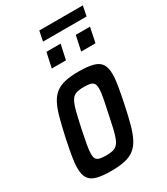

<svg xmlns="http://www.w3.org/2000/svg" viewBox="-199 -889 857 985"><g transform="rotate(-30 229.5 -396.5)"><path d="M162 8Q108 8 76 -1Q44 -10 30.5 -31.5Q17 -53 17 -92Q17 -121 24 -161.5Q31 -202 42 -255Q56 -318 68 -363Q80 -408 95.5 -438Q111 -468 133.5 -485.5Q156 -503 189 -510.5Q222 -518 270 -518Q324 -518 356 -509Q388 -500 401.5 -478.5Q415 -457 415 -418Q415 -390 408 -349Q401 -308 390 -255Q377 -192 364.5 -146.5Q352 -101 336.5 -71.5Q321 -42 298.5 -24.5Q276 -7 242.5 0.5Q209 8 162 8ZM178 -74Q201 -74 216.5 -77.5Q232 -81 243 -91.5Q254 -102 262 -122Q270 -142 277.5 -174.5Q285 -207 295 -255Q306 -305 312 -337.5Q318 -370 318 -390Q318 -410 311.5 -419.5Q305 -429 291.5 -432.5Q278 -436 254 -436Q225 -436 207.5 -430Q190 -424 179 -406Q168 -388 158.5 -352Q149 -316 136 -255Q126 -206 120 -173.5Q114 -141 114 -120Q114 -101 120 -91Q126 -81 140.5 -77.5Q155 -74 178 -74ZM333 -600 352 -688H436L418 -600ZM159 -600 178 -688H262L243 -600ZM189 -742 201 -801H459L447 -742Z"/></g></svg>

Font: Saira Condensed Medium
Style: Italic
Weight: 500
Width: 3
Italic angle: -12°
Designer: Hector Gatti with collaboration of the Omnibus-Type team
Foundry: Omnibus-Type
Version: Version 1.101